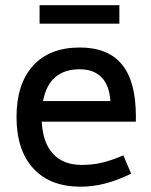

<svg xmlns="http://www.w3.org/2000/svg" viewBox="-20 -704 576 732"><path d="M435.1 -684.1V-613.8H130.9V-684.1ZM292 -75.2Q331.1 -75.2 367.4 -83.5Q403.8 -91.8 450.2 -111.8L480 -42Q426.8 -16.1 380.4 -4.2Q334 7.8 287.1 7.8Q170.9 7.8 106.9 -62Q43 -131.8 43 -257.8Q43 -383.8 106 -453.4Q168.9 -522.9 284.2 -522.9Q392.1 -522.9 445.1 -458Q498 -393.1 498 -261.2V-240.2H139.2Q143.1 -160.2 182.1 -117.7Q221.2 -75.2 292 -75.2ZM284.2 -439.9Q167 -439.9 144 -318.8H400.9Q397 -378.9 366.9 -409.4Q336.9 -439.9 284.2 -439.9Z"/></svg>

Font: Sarala
Style: Regular
Weight: 400
Designer: Andres Torresi
Foundry: Huerta Tipografica
Version: Version 1.004;PS 001.003;hotconv 1.0.70;makeotf.lib2.5.58329